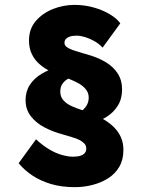

<svg xmlns="http://www.w3.org/2000/svg" viewBox="-20 -744 617 786"><path d="M400 -549 472.5 -648.5Q458.2 -668.5 429.2 -685.8Q400.2 -703.2 362.8 -713.6Q325.3 -724 285.2 -724Q239.7 -724 197.3 -707.3Q154.8 -690.5 126.8 -658.3Q98.7 -626 98.7 -578.3Q98.7 -547.2 109.9 -523.5Q121.2 -499.8 139.3 -483.6Q157.3 -467.3 178.8 -455.8Q200.2 -444.3 222 -436.3Q242 -429 263.2 -420.7Q284.3 -412.5 302.3 -402.4Q320.2 -392.3 331.7 -378Q343.2 -363.7 343.2 -344.2Q343.2 -324.2 332.2 -308.5Q321.2 -292.8 304 -283.2Q286.8 -273.5 267.8 -269.7V-228.7Q308.5 -228.7 346.6 -237.3Q384.7 -246 414.7 -264.5Q444.7 -283 462.3 -311.3Q479.8 -339.7 479.8 -378.2Q479.8 -415.3 462 -443Q444.2 -470.7 413.2 -489.3Q382.2 -508 344.2 -518.8Q323.5 -525.3 305.8 -530.3Q288 -535.2 273.8 -540.7Q259.5 -546.2 251.8 -552.5Q244 -558.8 244 -568.7Q244 -578.2 249.8 -584.5Q255.5 -590.8 266.2 -594.4Q276.8 -598 294.7 -598Q309.3 -598 328.8 -592Q348.3 -586 367.3 -575.1Q386.2 -564.2 400 -549ZM127.5 -173.8 56.3 -75.8Q79.3 -48 111.8 -26.1Q144.2 -4.2 187.7 9Q231.2 22.2 286.7 22.2Q323.7 22.2 359.2 12.9Q394.7 3.7 423.1 -14.4Q451.5 -32.5 468.3 -61.2Q485.2 -89.8 485.2 -130Q485.2 -160 474.7 -182.8Q464.2 -205.7 446.2 -223.5Q428.2 -241.3 405.2 -254.8Q382.2 -268.2 358.2 -278.2Q339.2 -286.2 316.7 -293.1Q294.2 -300 273.8 -309.3Q253.3 -318.5 240.1 -332.8Q226.8 -347.2 226.8 -369Q226.8 -390 237.4 -403.4Q248 -416.8 266.2 -425.9Q284.3 -435 304.7 -441.8V-480Q261.7 -480 221.8 -470.4Q182 -460.8 150.8 -442.2Q119.7 -423.5 102.2 -396.7Q84.7 -369.8 84.7 -334Q84.7 -296 106.5 -267.9Q128.3 -239.8 163.4 -221.8Q198.5 -203.8 236 -194Q257 -187.5 274.7 -182.5Q292.3 -177.5 305 -171.1Q317.7 -164.7 325.4 -156.3Q333.2 -148 333.2 -135.8Q333.2 -125.5 327.4 -117.9Q321.7 -110.3 309.3 -106.4Q296.8 -102.5 278.2 -102.5Q259.3 -102.5 233.5 -109.7Q207.7 -116.8 180.4 -133.3Q153.2 -149.7 127.5 -173.8Z"/></svg>

Font: Jost* Book
Style: Regular
Weight: 400
Version: Version 3.000